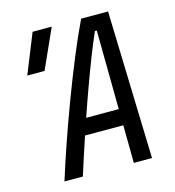

<svg xmlns="http://www.w3.org/2000/svg" viewBox="-104 -783 795 871"><g transform="rotate(-15 293.0 -347.0)"><path d="M178.2 0H91.8Q114.3 -72.8 145.3 -162.8Q176.3 -252.9 212.2 -348.4Q248 -443.8 284.9 -533.4Q321.8 -623 356 -693.8H482.4L502.9 0H417.5L415.5 -177.2H235.8Q219.2 -127.9 204.6 -82.8Q189.9 -37.6 178.2 0ZM261.7 -253.4H414.6L410.6 -623.5H401.9Q380.9 -576.2 357.2 -515.6Q333.5 -455.1 309.1 -387.9Q284.7 -320.8 261.7 -253.4ZM53.2 -507.8 127.9 -693.4H217.8L134.3 -507.8Z"/></g></svg>

Font: CaskaydiaCove NFP SemiLight
Style: Italic
Weight: 350
Italic angle: -10°
Designer: Aaron Bell
Foundry: Saja Typeworks
Version: Version 2111.001; VTT 6.35;Nerd Fonts 3.1.1